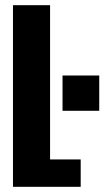

<svg xmlns="http://www.w3.org/2000/svg" viewBox="-20 -720 418 740"><path d="M30 0V-700H173V-105.5H291V0ZM221 -429H362.5V-293H221Z"/></svg>

Font: Trispace Condensed SemiBold
Style: Regular
Weight: 600
Width: 3
Designer: Tyler Finck
Foundry: Etcetera Type Company
Version: Version 1.210; ttfautohint (v1.8.3)